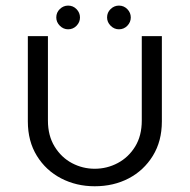

<svg xmlns="http://www.w3.org/2000/svg" viewBox="-20 -636 661 669"><path d="M310 13Q246 13 193 -14.5Q140 -42 108.5 -93Q77 -144 77 -213V-510H147V-216Q147 -163 170.5 -125Q194 -87 231 -67.5Q268 -48 310 -48Q353 -48 390.5 -68Q428 -88 451 -125.5Q474 -163 474 -216V-510H544V-213Q544 -144 512.5 -93Q481 -42 428.5 -14.5Q376 13 310 13ZM394.4 -533.9Q377.9 -533.9 365.5 -546.3Q353.1 -558.7 353.1 -575.2Q353.1 -592.6 365.5 -604.5Q377.9 -616.5 394.4 -616.5Q411.7 -616.5 423.7 -604.1Q435.7 -591.7 435.7 -575.2Q435.7 -558.7 423.7 -546.3Q411.7 -533.9 394.4 -533.9ZM217.4 -533.9Q200.9 -533.9 188.5 -546.3Q176.1 -558.7 176.1 -575.2Q176.1 -592.6 188.5 -604.5Q200.9 -616.5 217.4 -616.5Q234.7 -616.5 246.7 -604.1Q258.7 -591.7 258.7 -575.2Q258.7 -558.7 246.7 -546.3Q234.7 -533.9 217.4 -533.9Z"/></svg>

Font: MuseoModerno SemiBold Light
Style: Regular
Weight: 300
Version: Version 1.001